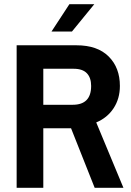

<svg xmlns="http://www.w3.org/2000/svg" viewBox="-20 -897 627 917"><path d="M323.6 -746.3H225.9L311.5 -877.1H430.5ZM345.4 -680.7Q445.3 -680.7 498.9 -627.3Q552.6 -573.8 552.6 -486.5Q552.6 -425.7 522.4 -379.9Q492.2 -334.1 439.6 -312.3L569.5 0H432.2L319.3 -284.5H186.8V0H59.5V-680.7ZM186.8 -396.6H327.5Q415.3 -396.6 415.3 -486.5Q415.3 -525.6 394.9 -547.1Q374.5 -568.6 331.9 -568.6H186.8Z"/></svg>

Font: Puralecka Narrow
Style: Bold
Weight: 700
Designer: Hector Gatti, Marcela Romero, Pablo Cosgaya and Nicolas Silva
Version: Version 1.004;PS 001.004;hotconv 1.0.70;makeotf.lib2.5.58329